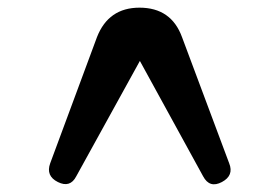

<svg xmlns="http://www.w3.org/2000/svg" viewBox="-20 -800 730 501"><path d="M345 -641 179 -340Q163 -309 131 -325Q99 -341 111 -374L233 -703Q263 -780 344 -780Q427 -780 455 -703L578 -374Q591 -342 559 -325Q527 -308 510 -340Z"/></svg>

Font: s+UCsàWOS
Style: Regular
Weight: 400
Designer: FontworksQlS√∏0¬ü¬ôs√†OS¬àe[W\~√Ñ: ZERO[P0e√∂QI¬ä0¬ÉFSW0¬ò¬ëQ√°0R¬ûO0Little White Dog0YHv}N_0^_qMagmeta0v
Version: Version 1.000; 20230222